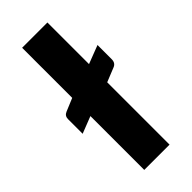

<svg xmlns="http://www.w3.org/2000/svg" viewBox="-242 -790 832 832"><g transform="rotate(-45 174.5 -374.0)"><path d="M335 -526V-439Q335 -415.5 315 -408L250.5 -382V0H95.5V-330L17.5 -299.5V-389Q17.5 -409 35.5 -416.5L95.5 -441.5V-748.5H250.5V-493.5Z"/></g></svg>

Font: Lato ExtraBold
Style: Regular
Weight: 800
Designer: Lukasz Dziedzic with Adam Twardoch and Botio Nikoltchev
Foundry: tyPoland Lukasz Dziedzic
Version: Version 2.015; 2015-08-06; http://www.latofonts.com/